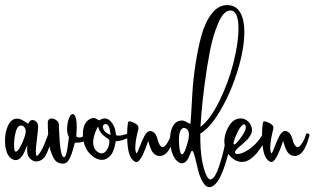

<svg xmlns="http://www.w3.org/2000/svg" viewBox="-62 -726 1280 767"><path d="M22 -224.6Q7.8 -224.6 1 -199.5Q-5.9 -174.3 -5.9 -146.5Q-5.9 -137.7 -4.9 -130.9Q-3.4 -120.1 1.5 -120.1Q10.7 -120.1 25.9 -153.6Q41 -187 41 -201.7Q41 -202.6 40.8 -203.9Q40.5 -205.1 40.5 -205.6Q39.6 -212.4 34.7 -218.5Q29.8 -224.6 22 -224.6ZM131.8 -192.9Q131.8 -193.4 133.3 -193.4Q136.7 -193.4 141.1 -190.9Q145.5 -188.5 146 -185.1V-182.1Q145 -178.7 141.1 -162.4Q137.2 -146 133.5 -135.3Q129.9 -124.5 123.5 -110.8Q117.2 -97.2 107.2 -89.6Q97.2 -82 84.5 -81.1Q73.2 -80.6 63.5 -87.9Q53.7 -95.2 49.8 -105Q47.4 -111.8 46.6 -122.1Q45.9 -132.3 46.9 -139.6L47.4 -146.5Q44.4 -141.1 41.5 -133.3Q23.9 -86.4 0.5 -86.4Q-7.8 -86.4 -17.6 -93.3Q-28.8 -101.6 -34.7 -117.2Q-38.1 -127 -40.5 -140.6Q-42 -151.4 -42 -164.1Q-42 -199.2 -29.3 -225.6Q-16.6 -252 5.9 -252Q18.1 -252 30.8 -244.1Q34.7 -241.7 38.3 -239.5Q42 -237.3 43.9 -236.1Q45.9 -234.9 47.4 -233.9Q48.8 -232.9 49.6 -232.4Q50.3 -231.9 50.8 -231.9Q51.3 -231.9 51.8 -233.4Q52.2 -234.9 54.2 -238Q56.2 -241.2 59.6 -244.1Q62.5 -246.6 67.4 -246.6Q74.7 -246.6 81.5 -241Q88.4 -235.4 89.8 -226.1Q90.3 -224.1 90.3 -219.2Q90.3 -208.5 85.7 -172.4Q81.1 -136.2 81.1 -121.6Q81.1 -113.8 81.5 -110.8Q82 -103.5 85.4 -103.5Q87.4 -103.5 89.8 -106Q102.1 -119.6 113.8 -146Q119.1 -158.2 131.8 -192.9Z M274.4 -188Q277.8 -193.8 282.7 -193.8Q286.1 -193.8 288.6 -190.9Q291 -188 291 -184.1Q291 -178.2 286.6 -173.8Q279.3 -166 275.9 -163.3Q272.5 -160.6 265.1 -158.4Q257.8 -156.2 245.6 -156.2H242.7Q237.8 -156.2 237.5 -156Q237.3 -155.8 235.8 -151.4Q234.9 -148.9 231.2 -134.8Q227.5 -120.6 224.6 -112.8Q221.7 -105 216.6 -94Q211.4 -83 204.6 -77.6Q197.8 -72.3 189 -72.3Q175.8 -72.3 165.8 -79.1Q155.8 -85.9 149.7 -99.4Q143.6 -112.8 139.4 -125.7Q135.3 -138.7 133.3 -158Q131.3 -177.2 130.4 -188.5Q129.4 -199.7 129.2 -216.8Q128.9 -233.9 128.9 -235.8Q128.9 -245.1 134.3 -249.5Q139.6 -253.9 148.9 -252Q158.7 -250 166 -243.2Q173.3 -236.3 173.3 -227.1Q173.3 -219.2 174.1 -202.9Q174.8 -186.5 176.5 -160.6Q178.2 -134.8 182.6 -116.5Q187 -98.1 193.4 -98.1Q194.8 -98.1 196.3 -99.6L197.3 -100.1Q201.7 -104 204.8 -119.9Q208 -135.7 210.2 -155Q212.4 -174.3 213.4 -177.7L212.4 -180.7Q210.9 -184.1 209.5 -187.5Q208 -190.9 208 -191.4Q206.1 -198.7 206.1 -210.9Q206.1 -228.5 210.9 -245.4Q215.8 -262.2 223.6 -269Q229 -272.9 234.9 -266.6Q244.6 -255.9 244.6 -216.8Q244.6 -205.6 243.2 -188Q242.2 -182.6 243.7 -180.7Q245.1 -178.7 251 -177.2Q267.1 -174.3 274.4 -188Z M329.6 -118.2Q336.4 -113.3 343.8 -113.3Q356.9 -113.3 366 -129.2Q375 -145 375 -160.2V-162.6Q375 -165.5 373.5 -167.7Q372.1 -169.9 370.4 -171.1Q368.7 -172.4 365.2 -174.6Q361.8 -176.8 359.9 -178.2Q342.3 -190.9 335.9 -204.1Q333 -209.5 331.1 -216.8Q329.1 -222.7 325.2 -212.4Q310.1 -180.7 310.1 -157.2Q310.1 -152.3 312 -142.6Q315.9 -127.9 326.7 -120.1ZM357.4 -230.5Q346.2 -226.1 349.6 -214.8Q353 -199.7 370.6 -190.9Q378.9 -186.5 379.4 -188Q379.4 -188.5 378.4 -197.8Q377 -208.5 376 -212.4Q371.1 -230.5 359.4 -230.5ZM400.4 -161.6Q394 -126 384.8 -111.8Q377 -100.1 364.7 -92.8Q356 -87.4 344.7 -87.4Q326.7 -87.4 308.6 -101.3Q290.5 -115.2 280.8 -135.3Q276.4 -144 272.9 -156.7Q269 -170.9 269 -189.5Q269 -241.7 305.2 -253.9Q309.6 -254.4 311.3 -254.9Q313 -255.4 316.9 -253.9Q320.8 -252.4 322.3 -251.7Q323.7 -251 327.9 -248.5Q332 -246.1 334 -245.1Q346.7 -252.9 356.9 -252.9Q373.5 -252.9 388.2 -231Q395.5 -218.8 397.5 -209.5Q398.4 -205.6 399.7 -197.8Q400.9 -189.9 401.9 -186Q407.2 -184.1 413.6 -184.1Q422.4 -184.1 435.8 -188.2Q449.2 -192.4 450.2 -192.4Q457.5 -193.4 458 -187.5Q458.5 -181.2 449.2 -175.8Q425.3 -162.6 400.4 -161.6Z M621.6 -190.4Q626 -194.8 631.3 -192.1Q636.7 -189.5 634.3 -181.2Q623 -141.6 610.1 -123.3Q597.2 -105 579.1 -103Q567.4 -102.1 558.3 -108.2Q549.3 -114.3 544.4 -123.5Q539.6 -132.8 536.4 -142.3Q533.2 -151.9 531.5 -157.7Q529.8 -163.6 529.3 -162.1Q528.3 -158.7 526.6 -153.1Q524.9 -147.5 519.3 -133.1Q513.7 -118.7 508.5 -107.7Q503.4 -96.7 496.3 -87.6Q489.3 -78.6 483.4 -78.6Q474.1 -78.6 463.4 -92.8Q445.8 -116.2 445.8 -189.9Q445.8 -213.9 448.7 -232.4Q449.2 -237.3 450.9 -239.5Q452.6 -241.7 456.3 -241.2Q460 -240.7 462.2 -240Q464.4 -239.3 471.2 -236.3Q491.2 -228 491.2 -215.3Q491.2 -212.4 490.5 -209Q489.7 -205.6 488.3 -200.7Q486.8 -195.8 486.3 -192.4Q478.5 -158.2 478.5 -135.3Q478.5 -120.6 482.9 -113.3Q487.8 -116.2 495.8 -138.9Q503.9 -161.6 514.6 -182.1Q525.4 -202.6 538.1 -202.6Q546.9 -202.6 555.7 -193.8Q563.5 -186 568.1 -166.7Q572.8 -147.5 583.5 -139.2Q584.5 -138.2 587.4 -138.2Q596.2 -138.2 607.2 -156.5Q618.2 -174.8 621.6 -190.4Z M671.9 -215.3Q652.8 -210.4 652.8 -167.5Q652.8 -150.9 654.8 -134.3Q658.2 -109.4 665 -109.4Q672.4 -109.4 680.9 -135Q689.5 -160.6 691.4 -171.9Q692.9 -185.1 692.9 -186.5Q692.9 -212.9 671.9 -215.3ZM850.1 -705.6Q882.8 -703.1 898.4 -674.6Q914.1 -646 914.1 -598.6Q914.1 -532.2 887.7 -445.6Q861.3 -358.9 819.8 -287.4Q778.3 -215.8 738.3 -192.4V-164.1Q739.3 -99.6 752 -54.4Q764.6 -9.3 779.3 -9.3Q780.8 -9.3 782.7 -10.3Q797.9 -16.1 812.7 -60.3Q827.6 -104.5 835 -142.1Q842.3 -179.7 842.3 -184.6Q843.8 -193.4 853 -193.4Q857.4 -193.4 860.6 -190.4Q863.8 -187.5 863.8 -182.1Q863.8 -152.8 838.6 -73Q813.5 6.8 785.2 19Q778.8 21.5 774.4 21.5Q758.8 21.5 746.6 -1.2Q734.4 -23.9 728.3 -51Q722.2 -78.1 716.1 -100.8Q710 -123.5 705.6 -123.5Q701.7 -123.5 697.8 -111.8Q684.6 -73.7 664.6 -73.7Q653.8 -73.7 642.6 -85.4Q630.9 -98.1 624 -120.8Q617.2 -143.6 617.2 -168.5Q617.2 -197.3 626.7 -218.3Q636.2 -239.3 654.8 -243.2Q659.2 -244.6 664.1 -244.6Q672.9 -244.6 685.1 -237.8Q697.3 -231 697.8 -231Q699.2 -231 701.4 -266.1Q703.6 -301.3 706.5 -354Q709.5 -406.7 718.8 -468.3Q728 -529.8 742.2 -582.5Q756.3 -635.3 783 -670.4Q809.6 -705.6 844.7 -705.6ZM738.8 -218.8Q777.8 -248.5 814 -321.8Q850.1 -395 870.4 -474.6Q890.6 -554.2 890.6 -612.3Q890.6 -684.1 857.9 -684.1Q857.4 -684.1 856 -683.8Q854.5 -683.6 854 -683.6Q830.1 -680.7 809.3 -632.3Q788.6 -584 776.4 -520.8Q764.2 -457.5 755.1 -386.7Q746.1 -315.9 742.7 -273.4Q739.3 -231 738.8 -218.8Z M877.9 -177.7Q869.6 -156.2 871.1 -150.9Q871.6 -148.9 873.5 -148.9Q880.4 -148.9 898.7 -174.1Q917 -199.2 919.4 -212.4Q920.4 -216.3 919.4 -222.7Q918 -229 912.6 -229Q908.7 -229 902.8 -223.1Q891.6 -211.4 877.9 -177.7ZM984.9 -185.1Q989.3 -191.4 994.6 -191.4Q1001 -191.4 1002.4 -184.6Q1004.4 -177.7 999.5 -168.9Q952.1 -79.1 903.8 -79.1Q893.1 -79.1 881.8 -84Q856.4 -96.2 843.8 -122.1Q838.9 -131.8 836.9 -140.1Q834 -151.9 834 -163.6Q834 -167.5 835 -174.3Q839.4 -203.6 856.4 -228.3Q873.5 -252.9 900.4 -252.9Q912.6 -252.9 923.3 -245.4Q934.1 -237.8 939.9 -226.1Q940.9 -224.1 943.4 -216.8Q946.3 -206.5 942.9 -195.3Q937.5 -181.2 927.5 -170.2Q917.5 -159.2 903.6 -147.9Q889.6 -136.7 882.3 -128.4Q875.5 -120.1 877 -115.7Q878.4 -110.8 887.2 -110.8Q905.3 -110.8 933.6 -129.9Q961.9 -148.9 984.9 -185.1Z M1160.6 -190.4Q1165 -194.8 1170.4 -192.1Q1175.8 -189.5 1173.3 -181.2Q1162.1 -141.6 1149.2 -123.3Q1136.2 -105 1118.2 -103Q1106.4 -102.1 1097.4 -108.2Q1088.4 -114.3 1083.5 -123.5Q1078.6 -132.8 1075.4 -142.3Q1072.3 -151.9 1070.6 -157.7Q1068.8 -163.6 1068.4 -162.1Q1067.4 -158.7 1065.7 -153.1Q1064 -147.5 1058.3 -133.1Q1052.7 -118.7 1047.6 -107.7Q1042.5 -96.7 1035.4 -87.6Q1028.3 -78.6 1022.5 -78.6Q1013.2 -78.6 1002.4 -92.8Q984.9 -116.2 984.9 -189.9Q984.9 -213.9 987.8 -232.4Q988.3 -237.3 990 -239.5Q991.7 -241.7 995.4 -241.2Q999 -240.7 1001.2 -240Q1003.4 -239.3 1010.3 -236.3Q1030.3 -228 1030.3 -215.3Q1030.3 -212.4 1029.5 -209Q1028.8 -205.6 1027.3 -200.7Q1025.9 -195.8 1025.4 -192.4Q1017.6 -158.2 1017.6 -135.3Q1017.6 -120.6 1022 -113.3Q1026.9 -116.2 1034.9 -138.9Q1043 -161.6 1053.7 -182.1Q1064.5 -202.6 1077.1 -202.6Q1085.9 -202.6 1094.7 -193.8Q1102.5 -186 1107.2 -166.7Q1111.8 -147.5 1122.6 -139.2Q1123.5 -138.2 1126.5 -138.2Q1135.3 -138.2 1146.2 -156.5Q1157.2 -174.8 1160.6 -190.4Z"/></svg>

Font: Sintesa 3
Style: 3
Weight: 400
Version: Version 001.000